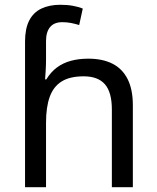

<svg xmlns="http://www.w3.org/2000/svg" viewBox="-20 -785 657 805"><path d="M85 -611Q85 -665 102.5 -699Q120 -733 153.5 -749Q187 -765 233 -765Q262 -765 286.5 -760.5Q311 -756 327 -749L312 -680Q296 -685 278.5 -688.5Q261 -692 241 -692Q207 -692 190 -671.5Q173 -651 173 -613V-535Q173 -513 171.5 -488Q170 -463 169 -452H174Q193 -483 218.5 -502Q244 -521 277 -530Q310 -539 350 -539Q410 -539 451.5 -518Q493 -497 515 -453.5Q537 -410 537 -343V0H449V-326Q449 -398 420 -431.5Q391 -465 331 -465Q273 -465 238.5 -443.5Q204 -422 188.5 -379Q173 -336 173 -271V0H85Z"/></svg>

Font: hindi115
Style: Book
Weight: 400
Designer: Jelle Bosma - Monotype Design Team
Foundry: Monotype Imaging Inc.
Version: Version 2.003